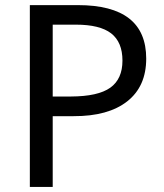

<svg xmlns="http://www.w3.org/2000/svg" viewBox="-20 -734 645 754"><path d="M187 -355H258.8Q365.2 -355.5 413.1 -389.6Q460.9 -423.8 460.9 -496.1Q460.9 -568.4 416.5 -603Q372.1 -637.2 277.8 -637.2H187ZM554.2 -503.9Q554.2 -394.5 479.5 -335.9Q404.8 -277.3 269 -277.8H187V0H97.2V-713.9H286.1Q554.2 -713.9 554.2 -503.9Z"/></svg>

Font: NotoSans
Style: Regular
Weight: 400
Designer: Monotype Design team
Foundry: Monotype Imaging Inc.
Version: Version 1.04